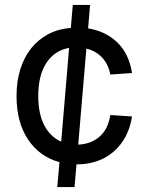

<svg xmlns="http://www.w3.org/2000/svg" viewBox="-20 -746 592 778"><path d="M212 12 221 -89Q140 -111 93.5 -181Q47 -251 47 -357Q47 -417 62.5 -466Q78 -515 106.5 -550.5Q135 -586 175.5 -607.5Q216 -629 267 -633L275 -726H345L337 -631Q410 -619 456.5 -573Q503 -527 515 -450L427 -444Q419 -486 393.5 -513Q368 -540 330 -549L297 -160Q348 -162 383 -192Q418 -222 427 -280L515 -274Q501 -185 441.5 -132.5Q382 -80 290 -80L282 12ZM135 -357Q135 -286 159 -239Q183 -192 228 -172L260 -552Q200 -541 167.5 -490.5Q135 -440 135 -357Z"/></svg>

Font: Geist
Style: Regular
Weight: 400
Designer: Basement.studio, Andrés Briganti, Mateo Zaragoza
Foundry: Basement.studio, Vercel, Andrés Briganti, Guido Ferreyra, Mateo Zaragoza
Version: Version 1.401